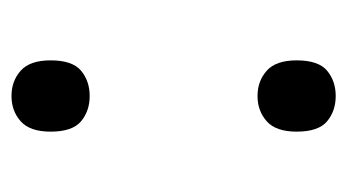

<svg xmlns="http://www.w3.org/2000/svg" viewBox="-155 -435 604 334"><g transform="rotate(90 147.0 -268.0)"><path d="M147 -414Q121 -414 103 -430Q85 -446 85 -482Q85 -520 103 -535Q121 -550 147 -550Q173 -550 191 -535Q209 -520 209 -482Q209 -446 191 -430Q173 -414 147 -414ZM147 14Q121 14 103 -2Q85 -18 85 -54Q85 -92 103 -107Q121 -122 147 -122Q173 -122 191 -107Q209 -92 209 -54Q209 -18 191 -2Q173 14 147 14Z"/></g></svg>

Font: lkannada85
Style: Book
Weight: 400
Designer: Jelle Bosma - Monotype Design Team
Foundry: Monotype Imaging Inc.
Version: Version 2.003